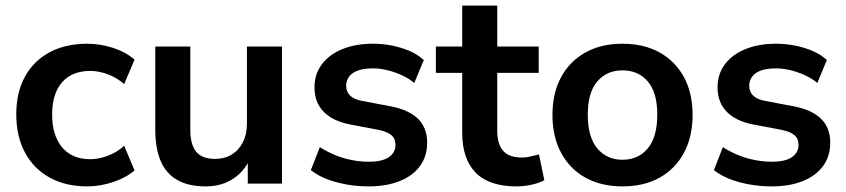

<svg xmlns="http://www.w3.org/2000/svg" viewBox="-20 -655 3017 685"><path d="M291 10Q214 10 157 -21.5Q100 -53 69 -111Q38 -169 38 -247Q38 -325 69 -381.5Q100 -438 157 -468.5Q214 -499 291 -499Q338 -499 384 -484Q430 -469 460 -442L423 -355Q397 -378 364.5 -390Q332 -402 302 -402Q237 -402 201.5 -361.5Q166 -321 166 -246Q166 -172 201.5 -129.5Q237 -87 302 -87Q331 -87 364 -99Q397 -111 423 -135L460 -47Q430 -21 383.5 -5.5Q337 10 291 10Z M714 10Q653 10 613 -12.5Q573 -35 553.5 -80Q534 -125 534 -192V-489H659V-190Q659 -156 668.5 -133Q678 -110 697.5 -99Q717 -88 747 -88Q781 -88 806.5 -103.5Q832 -119 846.5 -147.5Q861 -176 861 -214V-489H986V0H864V-102H878Q857 -48 814.5 -19Q772 10 714 10Z M1295 10Q1254 10 1215.5 3Q1177 -4 1145 -16.5Q1113 -29 1089 -48L1121 -130Q1146 -114 1175 -102Q1204 -90 1235 -84Q1266 -78 1296 -78Q1344 -78 1367.5 -94.5Q1391 -111 1391 -138Q1391 -161 1375.5 -173.5Q1360 -186 1329 -192L1229 -211Q1167 -223 1134.5 -256.5Q1102 -290 1102 -343Q1102 -391 1128.5 -426Q1155 -461 1202 -480Q1249 -499 1310 -499Q1345 -499 1378 -492.5Q1411 -486 1440.5 -473.5Q1470 -461 1492 -441L1458 -359Q1439 -375 1414 -386.5Q1389 -398 1362.5 -404.5Q1336 -411 1311 -411Q1262 -411 1238.5 -394Q1215 -377 1215 -349Q1215 -328 1229 -314Q1243 -300 1272 -295L1372 -276Q1437 -264 1470.5 -232Q1504 -200 1504 -146Q1504 -97 1478 -62Q1452 -27 1405 -8.5Q1358 10 1295 10Z M1823 10Q1725 10 1677 -39Q1629 -88 1629 -182V-395H1535V-489H1629V-635H1754V-489H1902V-395H1754V-189Q1754 -141 1775 -117Q1796 -93 1843 -93Q1857 -93 1872 -96.5Q1887 -100 1903 -104L1922 -12Q1904 -2 1876.5 4Q1849 10 1823 10Z M2201 10Q2125 10 2069 -21Q2013 -52 1982 -109.5Q1951 -167 1951 -245Q1951 -323 1982 -380Q2013 -437 2069 -468Q2125 -499 2201 -499Q2277 -499 2333 -468Q2389 -437 2420 -380Q2451 -323 2451 -245Q2451 -167 2420 -109.5Q2389 -52 2333 -21Q2277 10 2201 10ZM2201 -85Q2257 -85 2291 -125.5Q2325 -166 2325 -246Q2325 -325 2291 -364.5Q2257 -404 2201 -404Q2145 -404 2111 -364.5Q2077 -325 2077 -246Q2077 -166 2111 -125.5Q2145 -85 2201 -85Z M2733 10Q2692 10 2653.5 3Q2615 -4 2583 -16.5Q2551 -29 2527 -48L2559 -130Q2584 -114 2613 -102Q2642 -90 2673 -84Q2704 -78 2734 -78Q2782 -78 2805.5 -94.5Q2829 -111 2829 -138Q2829 -161 2813.5 -173.5Q2798 -186 2767 -192L2667 -211Q2605 -223 2572.5 -256.5Q2540 -290 2540 -343Q2540 -391 2566.5 -426Q2593 -461 2640 -480Q2687 -499 2748 -499Q2783 -499 2816 -492.5Q2849 -486 2878.5 -473.5Q2908 -461 2930 -441L2896 -359Q2877 -375 2852 -386.5Q2827 -398 2800.5 -404.5Q2774 -411 2749 -411Q2700 -411 2676.5 -394Q2653 -377 2653 -349Q2653 -328 2667 -314Q2681 -300 2710 -295L2810 -276Q2875 -264 2908.5 -232Q2942 -200 2942 -146Q2942 -97 2916 -62Q2890 -27 2843 -8.5Q2796 10 2733 10Z"/></svg>

Font: Nunito Sans 12pt ExtraLight 12pt
Style: Bold
Weight: 700
Version: Version 3.101;gftools[0.9.27]